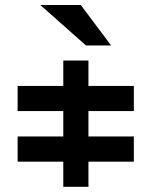

<svg xmlns="http://www.w3.org/2000/svg" viewBox="-20 -720 600 760"><path d="M509.8 -379.9Q450.2 -379.9 330.1 -379.9Q330.1 -413.1 330.1 -480.5Q296.9 -480.5 230.5 -480.5Q230.5 -446.3 230.5 -379.9Q169.9 -379.9 49.8 -379.9Q49.8 -346.7 49.8 -280.3Q110.4 -280.3 230.5 -280.3Q230.5 -247.1 230.5 -179.7Q169.9 -179.7 49.8 -179.7Q49.8 -146.5 49.8 -80.1Q110.4 -80.1 230.5 -80.1Q230.5 -46.9 230.5 19.5Q263.7 19.5 330.1 19.5Q330.1 -13.7 330.1 -80.1Q389.6 -80.1 509.8 -80.1Q509.8 -113.3 509.8 -179.7Q450.2 -179.7 330.1 -179.7Q330.1 -212.9 330.1 -280.3Q389.6 -280.3 509.8 -280.3Q509.8 -313.5 509.8 -379.9ZM320.3 -540Q353.5 -540 419.9 -540Q379.9 -593.8 299.8 -700.2Q247.1 -700.2 139.6 -700.2Q200.2 -646.5 320.3 -540Z"/></svg>

Font: Alibu-Mazigh Belkasim 1
Style: Bold
Weight: 400
Designer: Mazigh Moubarik Belkasim
Version: Version 1.0